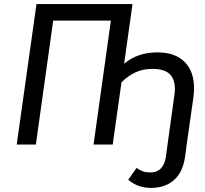

<svg xmlns="http://www.w3.org/2000/svg" viewBox="-20 -709 1007 942"><path d="M932 -277Q932 -256 929 -232L896 0L888 60Q877 137 833 175Q789 213 720 213Q657 213 609 173L650 115Q668 127 682 132Q696 137 718 137Q782 137 794 60L802 0L835 -237Q838 -257 838 -272Q838 -322 811.5 -346.5Q785 -371 728 -371Q681 -371 644.5 -354Q608 -337 576 -305L533 0H439L524 -608H241L156 0H62L159 -689H630L589 -396Q654 -452 753 -452Q839 -452 885.5 -405.5Q932 -359 932 -277Z"/></svg>

Font: Fira Sans
Style: Italic
Weight: 400
Italic angle: -8°
Designer: bBox Type GmbH & Carrois Corporate GbR & Edenspiekermann AG
Foundry: bBox Type GmbH & Carrois Corporate GbR & Edenspiekermann AG
Version: Version 4.301